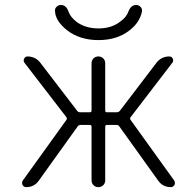

<svg xmlns="http://www.w3.org/2000/svg" viewBox="-20 -771 782 769"><path d="M346.7 -48.8V-263.7Q346.7 -270.5 339.8 -270.5H302.7Q294.9 -270.5 291 -264.6L135.7 -47.9Q117.2 -21.5 85 -21.5Q75.2 -21.5 70.3 -30.3Q68.4 -34.2 68.4 -38.1Q68.4 -43 71.3 -47.9L246.1 -291Q250 -296.9 245.1 -302.7L78.1 -519.5Q72.3 -527.3 76.7 -536.1Q81.1 -544.9 89.8 -544.9Q122.1 -544.9 141.6 -519.5L289.1 -327.1Q293.9 -321.3 300.8 -321.3H339.8Q346.7 -321.3 346.7 -328.1V-517.6Q346.7 -529.3 354.5 -537.1Q362.3 -544.9 374 -544.9Q385.7 -544.9 393.6 -537.1Q401.4 -529.3 401.4 -517.6V-328.1Q401.4 -321.3 408.2 -321.3H447.3Q455.1 -321.3 460 -327.1L607.4 -520.5Q627 -544.9 658.2 -544.9Q668 -544.9 671.9 -536.1Q675.8 -527.3 670.9 -520.5L503.9 -302.7Q499 -296.9 502.9 -291L677.7 -47.9Q680.7 -43 680.7 -38.1Q680.7 -34.2 678.7 -30.3Q673.8 -21.5 664.1 -21.5Q631.8 -21.5 613.3 -47.9L458 -264.6Q454.1 -270.5 447.3 -270.5H408.2Q401.4 -270.5 401.4 -263.7V-48.8Q401.4 -37.1 393.6 -29.3Q385.7 -21.5 374 -21.5Q362.3 -21.5 354.5 -29.3Q346.7 -37.1 346.7 -48.8ZM200.2 -729.5Q200.2 -737.3 206.1 -743.2Q212.9 -751 223.6 -751Q245.1 -751 253.9 -725.6Q261.7 -703.1 285.2 -684.6Q321.3 -657.2 374.5 -657.2Q427.7 -657.2 462.9 -685.5Q487.3 -703.1 495.1 -726.6Q504.9 -751 525.4 -751Q536.1 -751 543 -743.2Q548.8 -737.3 548.8 -729.5Q548.8 -727.5 548.8 -725.6Q540 -681.6 500 -650.4Q450.2 -610.4 374.5 -610.4Q298.8 -610.4 248 -650.4Q200.2 -688.5 200.2 -729.5Z"/></svg>

Font: Gen Jyuu Gothic P Light
Style: Regular
Weight: 200
Designer: [Source Han Sans]
Ryoko NISHIZUKA  (kana & ideographs); Paul D. Hunt (Latin, Greek & Cyrillic); Wenlong ZHANG  (bopomofo
Version: Version 1.002.20150607